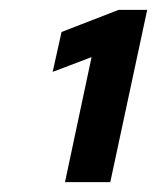

<svg xmlns="http://www.w3.org/2000/svg" viewBox="-20 -720 319 390"><path d="M112 -350 166 -604 87 -574 105 -655 221 -700H279L204 -350Z"/></svg>

Font: Red Hat Text
Style: Italic
Weight: 300
Italic angle: -12°
Designer: Pentagram, MCKL
Foundry: Pentagram, MCKL
Version: Version 1.023